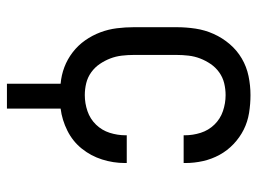

<svg xmlns="http://www.w3.org/2000/svg" viewBox="-112 -456 725 540"><g transform="rotate(90 250.0 -185.5)"><path d="M215 157V6Q191 4 168.5 -4.5Q146 -13 126.5 -28Q107 -43 93 -63Q79 -83 70.5 -105.5Q62 -128 59 -152Q56 -176 56 -200V-320Q56 -347 60 -373.5Q64 -400 75 -424.5Q86 -449 103.5 -469.5Q121 -490 144 -503.5Q167 -517 193.5 -522.5Q220 -528 247 -528Q272 -528 297 -524Q322 -520 344 -509Q366 -498 384.5 -480.5Q403 -463 415 -441Q427 -419 432.5 -394.5Q438 -370 438 -345V-340H360V-343Q360 -366 353 -388Q346 -410 330 -426.5Q314 -443 292 -450.5Q270 -458 247 -458Q230 -458 213.5 -454Q197 -450 183 -440Q169 -430 159.5 -416Q150 -402 144 -386.5Q138 -371 136 -354Q134 -337 134 -320V-200Q134 -183 136 -166Q138 -149 144 -133.5Q150 -118 159.5 -104Q169 -90 183 -80Q197 -70 213.5 -66Q230 -62 247 -62Q270 -62 292 -69.5Q314 -77 330 -93.5Q346 -110 353 -132Q360 -154 360 -177V-180H438V-175Q438 -142 428 -110.5Q418 -79 397.5 -53.5Q377 -28 347 -13Q317 2 285 6V157Z"/></g></svg>

Font: HulyMono
Style: Regular
Weight: 400
Monospace: yes
Designer: Belleve Invis
Foundry: Belleve Invis
Version: Version 33.2.5; ttfautohint (v1.8.4)